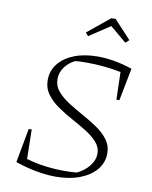

<svg xmlns="http://www.w3.org/2000/svg" viewBox="-95 -937 802 1016"><g transform="rotate(10 306.5 -428.5)"><path d="M521 -447 517 -595Q473 -604 425.5 -608.5Q378 -613 335 -613Q317 -613 300.5 -612.5Q284 -612 270 -610Q236 -593 215.5 -564Q195 -535 195 -501Q195 -464 218.5 -436Q242 -408 279.5 -384Q317 -360 359 -337Q401 -314 438.5 -288.5Q476 -263 499.5 -231.5Q523 -200 523 -159Q523 -109 491.5 -71Q460 -33 404 -11.5Q348 10 275 10Q176 10 57 -30L91 -214H107L110 -56Q205 -28 318 -28Q350 -28 382 -31Q423 -51 447.5 -82.5Q472 -114 472 -148Q472 -182 448 -209Q424 -236 387 -259Q350 -282 308.5 -304.5Q267 -327 229.5 -353Q192 -379 168.5 -411.5Q145 -444 145 -487Q145 -537 175.5 -575Q206 -613 260 -634Q314 -655 385 -655Q473 -655 571 -622L537 -447ZM443 -867 534 -769 515 -752 427 -826 315 -752 300 -769 420 -867Z"/></g></svg>

Font: Piazzolla ExtraLight
Style: Italic
Weight: 200
Italic angle: -11.3°
Designer: Juan Pablo del Peral
Foundry: Huerta Tipografica
Version: Version 1.330